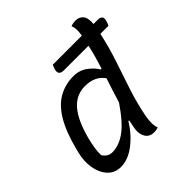

<svg xmlns="http://www.w3.org/2000/svg" viewBox="-199 -916 1086 1086"><g transform="rotate(-45 344.0 -373.0)"><path d="M332 -543Q381 -543 416.5 -516.5Q452 -490 469 -460L476 -461Q487 -495 497 -531Q507 -567 515 -604H319Q273 -604 287 -647Q289 -655 292 -661Q295 -667 296 -671H529Q533 -696 532.5 -715Q532 -734 525 -750Q543 -757 564 -757Q592 -757 609 -737.5Q626 -718 622 -671H657Q674 -671 682.5 -662.5Q691 -654 686 -634Q684 -626 681 -618.5Q678 -611 675 -604H610Q590 -511 561 -426Q532 -341 505 -258Q478 -175 462 -89Q458 -64 458 -42.5Q458 -21 465 0Q456 2 449 3.5Q442 5 431 5Q395 5 378.5 -22.5Q362 -50 369 -91Q374 -116 379 -142L374 -144Q332 -76 275 -32.5Q218 11 160 11Q112 11 81.5 -22Q51 -55 42 -107.5Q33 -160 48 -219L53 -239Q82 -352 122.5 -418.5Q163 -485 216 -514Q269 -543 332 -543ZM128 -116Q138 -100 152 -91Q166 -82 185 -82Q238 -82 291.5 -120.5Q345 -159 410 -255Q421 -293 433 -329Q445 -365 457 -402Q419 -457 339 -457Q271 -457 224.5 -405.5Q178 -354 148 -246L144 -231Q137 -203 132 -173Q127 -143 128 -116Z"/></g></svg>

Font: Recursive Mn Csl St
Style: Italic
Weight: 400
Italic angle: -15°
Monospace: yes
Version: Version 1.079;hotconv 1.0.112;makeotfexe 2.5.65598; ttfautoh